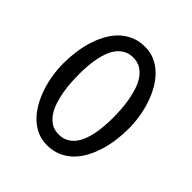

<svg xmlns="http://www.w3.org/2000/svg" viewBox="-204 -904 1059 1059"><g transform="rotate(45 325.0 -374.5)"><path d="M325.5 8.5Q283 8.5 247.5 -7.8Q212 -24 183.8 -52Q155.5 -80 134.2 -117.5Q113 -155 98.8 -197.8Q84.5 -240.5 77.5 -286Q70.5 -331.5 70.5 -375Q70.5 -420 76.5 -466Q82.5 -512 95.5 -554.5Q108.5 -597 128.8 -634.2Q149 -671.5 177.2 -699Q205.5 -726.5 242.2 -742.5Q279 -758.5 325.5 -758.5Q368 -758.5 403.5 -742.2Q439 -726 467.2 -698Q495.5 -670 516.8 -632.5Q538 -595 552.2 -552.2Q566.5 -509.5 573.5 -464Q580.5 -418.5 580.5 -375Q580.5 -330 574.5 -284Q568.5 -238 555.5 -195.5Q542.5 -153 522.2 -115.8Q502 -78.5 473.8 -51Q445.5 -23.5 408.5 -7.5Q371.5 8.5 325.5 8.5ZM174 -396.5Q174 -367.5 176 -332.8Q178 -298 184 -262.8Q190 -227.5 200.8 -194.5Q211.5 -161.5 228.8 -135.8Q246 -110 270.8 -94.5Q295.5 -79 329.5 -79Q360 -79 382.8 -90.8Q405.5 -102.5 422 -122.8Q438.5 -143 449 -169.8Q459.5 -196.5 465.8 -227Q472 -257.5 474.5 -290Q477 -322.5 477 -353.5Q477 -382.5 475 -417.2Q473 -452 467 -487Q461 -522 450.2 -555.2Q439.5 -588.5 422.2 -614Q405 -639.5 380.2 -655Q355.5 -670.5 321.5 -670.5Q291 -670.5 268.2 -658.8Q245.5 -647 229 -627Q212.5 -607 202 -580Q191.5 -553 185.2 -522.5Q179 -492 176.5 -459.8Q174 -427.5 174 -396.5Z"/></g></svg>

Font: B612 Mono
Style: Regular
Weight: 400
Version: Version 1.005